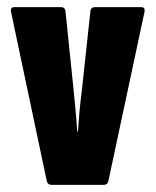

<svg xmlns="http://www.w3.org/2000/svg" viewBox="-20 -517 435 537"><path d="M124 0Q114 0 111 -10L11 -483Q8 -497 20 -497H151Q161 -497 163 -487L186 -264Q189 -233 191.5 -206.5Q194 -180 196 -149H198Q200 -180 202.5 -207Q205 -234 209 -265L233 -487Q235 -497 245 -497H375Q387 -497 384 -483L283 -10Q280 0 271 0Z"/></svg>

Font: Sofia Sans Extra Condensed Black
Style: Regular
Weight: 900
Designer: Botio Nikoltchev, Ani Petrova
Foundry: lettersoup
Version: Version 4.101